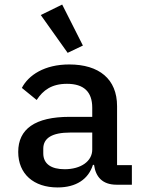

<svg xmlns="http://www.w3.org/2000/svg" viewBox="-20 -811 640 843"><path d="M559 0V-86H494V-345C494 -464 415 -528 284 -528C175 -528 105 -481 76 -425L141 -372C169 -415 207 -443 274 -443C348 -443 385 -408 385 -338V-298H286C133 -298 60 -244 60 -144C60 -47 128 12 233 12C314 12 368 -24 388 -87H393C400 -35 429 0 492 0ZM264 -68C205 -68 170 -91 170 -138V-158C170 -205 209 -229 288 -229H385V-154C385 -103 335 -68 264 -68ZM277 -579 344 -611 253 -791 159 -745Z"/></svg>

Font: IBM Mono Medium
Style: Regular
Weight: 500
Monospace: yes
Designer: Mike Abbink, Paul van der Laan, Pieter van Rosmalen
Foundry: Bold Monday
Version: Version 2.3